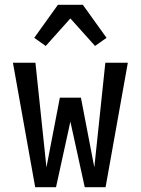

<svg xmlns="http://www.w3.org/2000/svg" viewBox="-20 -782 588 802"><path d="M127 0 34 -520H128L174 -83L230 -374H318L374 -83L420 -520H514L421 0H334L274 -274L214 0ZM171 -590 123 -624 222 -762H326L425 -624L377 -590L274 -705Z"/></svg>

Font: Iosevka Semi-Condensed Medium
Style: Regular
Weight: 500
Monospace: yes
Designer: Belleve Invis
Foundry: Belleve Invis
Version: Version 27.3.5